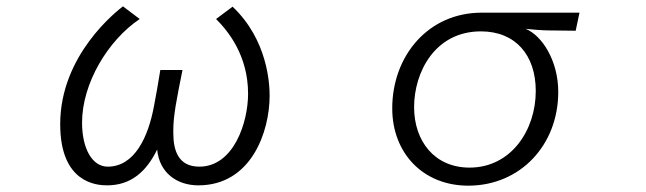

<svg xmlns="http://www.w3.org/2000/svg" viewBox="-20 -539 2040 606"><path d="M527 -129C527 -174 538 -229 556 -318H486C480 -281 472 -234 466 -204C448 -107 405 -13 320 -13C271 -13 239 -70 239 -152C239 -276 321 -412 421 -479L368 -519C349 -504 170 -366 170 -147C170 38 284 46 318 46C393 46 442 3 476 -67C483 7 539 46 606 46C773 46 831 -123 831 -237C831 -274 825 -413 714 -518L662 -479C700 -441 763 -364 763 -243C763 -153 718 -13 609 -13C543 -13 527 -64 527 -119Z M1797 -442 1809 -499H1500C1331 -499 1218 -362 1218 -197C1218 -56 1315 47 1458 47C1622 47 1742 -81 1742 -249C1742 -347 1691 -427 1639 -448C1656 -446 1693 -443 1711 -443ZM1462 -10C1352 -10 1287 -93 1287 -201C1287 -310 1352 -440 1498 -440C1607 -440 1671 -365 1671 -252C1671 -128 1593 -10 1462 -10Z"/></svg>

Font: LINE Seed JP_OTF Regular
Style: Regular
Weight: 400
Designer: LY Corporation & Fontrix & Fontworks
Version: Version 1.002